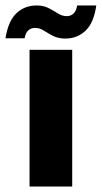

<svg xmlns="http://www.w3.org/2000/svg" viewBox="-52 -682 372 702"><path d="M-32 -542Q-22 -605 8 -633.5Q38 -662 82 -662Q107 -662 125.5 -652.5Q144 -643 159.5 -633Q175 -623 192 -623Q207 -623 217 -632.5Q227 -642 230 -662H300Q291 -598 260.5 -569.5Q230 -541 187 -541Q161 -541 142.5 -550.5Q124 -560 108.5 -570Q93 -580 76 -580Q61 -580 51 -570.5Q41 -561 38 -542ZM56 -500H212V0H56Z"/></svg>

Font: Albert Sans ExtraBold
Style: Regular
Weight: 800
Designer: Andreas Rasmussen
Foundry: a.Foundry
Version: Version 1.025